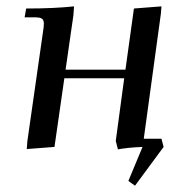

<svg xmlns="http://www.w3.org/2000/svg" viewBox="-20 -466 582 609"><path d="M58.1 -411.1 63 -439Q151.4 -439 214.8 -445.8L212.9 -418L188 -245.1H377.9L404.8 -439L492.2 -445.8L490.2 -421.9L436 -25.9H492.2L499 0L408.2 123L387.2 107.9L432.1 0Q384.3 2 354 7.8L347.2 -19L374 -217.8H184.1L152.8 0L64.9 6.8L66.9 -19L116.2 -363.8Q119.1 -380.9 119.1 -391.1Q119.1 -402.8 112.8 -407Q106.4 -411.1 88.9 -411.1Z"/></svg>

Font: Dihjauti S
Style: Bold Italic
Weight: 700
Italic angle: -9°
Designer: T. Christopher White
Version: Version 3.0.0